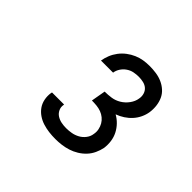

<svg xmlns="http://www.w3.org/2000/svg" viewBox="-126 -1006 853 853"><g transform="rotate(45 300.0 -580.0)"><path d="M308 -317Q287 -317 267 -319.5Q247 -322 228 -328Q209 -334 193 -345Q177 -356 166 -371.5Q155 -387 151 -407Q147 -427 150 -447Q151 -449 151 -450.5Q151 -452 151 -453H228Q227 -453 227 -452Q227 -451 227 -450Q224 -435 230.5 -421Q237 -407 249.5 -399Q262 -391 277 -388Q292 -385 308 -385Q324 -385 341 -388Q358 -391 373.5 -399.5Q389 -408 400 -422.5Q411 -437 413 -454Q416 -469 413 -483.5Q410 -498 403 -510Q396 -522 385 -531Q374 -540 360.5 -545Q347 -550 332 -551.5Q317 -553 302 -553L314 -621Q334 -621 355 -624Q376 -627 395 -638.5Q414 -650 427.5 -668.5Q441 -687 444 -707Q447 -722 443 -736Q439 -750 429 -759Q419 -768 404.5 -771.5Q390 -775 375 -775Q360 -775 344.5 -772Q329 -769 315 -759.5Q301 -750 292 -736Q283 -722 281 -707H205Q208 -726 215.5 -744.5Q223 -763 235.5 -779.5Q248 -796 264.5 -808.5Q281 -821 299.5 -829Q318 -837 337 -840Q356 -843 375 -843Q396 -843 416.5 -840Q437 -837 455 -829Q473 -821 487.5 -808Q502 -795 510 -777.5Q518 -760 520.5 -739.5Q523 -719 520 -698Q517 -679 508.5 -661Q500 -643 486.5 -628Q473 -613 456 -602Q439 -591 420 -584Q438 -574 452.5 -559Q467 -544 476.5 -525.5Q486 -507 489 -485.5Q492 -464 489 -442Q485 -423 476.5 -404.5Q468 -386 454 -371Q440 -356 422 -345Q404 -334 385 -328Q366 -322 346.5 -319.5Q327 -317 308 -317Z"/></g></svg>

Font: Iosevka Slab Extended Oblique
Style: Regular
Weight: 400
Width: 7
Italic angle: -9°
Monospace: yes
Designer: Belleve Invis
Foundry: Belleve Invis
Version: Version 11.1.0; ttfautohint (v1.8.3)